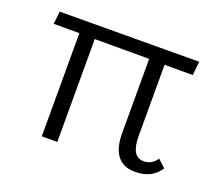

<svg xmlns="http://www.w3.org/2000/svg" viewBox="-80 -524 733 640"><g transform="rotate(20 286.5 -204.0)"><path d="M512 -64 539 -39Q511 5 451 5Q367 5 367 -103V-365H174V0H119V-366H28L33 -411L527 -413L522 -364H422V-111Q422 -38 466 -38Q495 -38 512 -64Z"/></g></svg>

Font: EauTestInfant Semilight
Style: Italic
Weight: 300
Italic angle: -12°
Designer: Christian Thalmann (Catharsis Fonts)
Version: Version 0.001;PS 000.001;hotconv 1.0.88;makeotf.lib2.5.64775